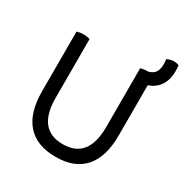

<svg xmlns="http://www.w3.org/2000/svg" viewBox="-197 -1018 1137 1187"><g transform="rotate(30 371.5 -425.0)"><path d="M364 14Q229 14 159.5 -64.5Q90 -143 90 -296V-722Q114 -729 136 -729Q162 -729 183 -722V-303Q183 -76 364 -76Q544 -76 544 -303V-722Q565 -729 591 -729Q613 -729 637 -722V-296Q637 -143 568 -64.5Q499 14 364 14ZM570 -725Q615 -728 636.5 -749.5Q658 -771 658 -814Q658 -825 657.5 -832.5Q657 -840 655 -851Q700 -874 740 -857Q743 -836 743 -816Q743 -738 699.5 -693Q656 -648 579 -645Z"/></g></svg>

Font: Borel
Style: Regular
Weight: 400
Designer: Rosalie Wagner
Foundry: ANRT
Version: Version 1.007; ttfautohint (v1.8.4.7-5d5b)